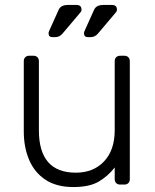

<svg xmlns="http://www.w3.org/2000/svg" viewBox="-20 -745 625 775"><path d="M276 10Q208 10 163.5 -19.5Q119 -49 97.5 -100Q76 -151 76 -214V-498Q76 -508 82 -514Q88 -520 98 -520H115Q125 -520 131 -514Q137 -508 137 -498V-219Q137 -48 286 -48Q357 -48 400 -93.5Q443 -139 443 -219V-498Q443 -508 449 -514Q455 -520 465 -520H482Q492 -520 498 -514Q504 -508 504 -498V-22Q504 -12 498 -6Q492 0 482 0H465Q455 0 449 -6Q443 -12 443 -22V-69Q416 -34 378.5 -12Q341 10 276 10ZM335 -595Q319 -595 319 -611Q319 -615 321 -619Q323 -623 324 -626L360 -706Q369 -725 397 -725H432Q452 -725 452 -706Q452 -699 446 -693L375 -609Q363 -595 345 -595ZM192 -595Q176 -595 176 -611Q176 -615 178 -619Q180 -623 181 -626L217 -706Q226 -725 254 -725H289Q309 -725 309 -706Q309 -699 303 -693L232 -609Q220 -595 202 -595Z"/></svg>

Font: Rubik Light Light
Style: Regular
Weight: 300
Version: Version 2.101